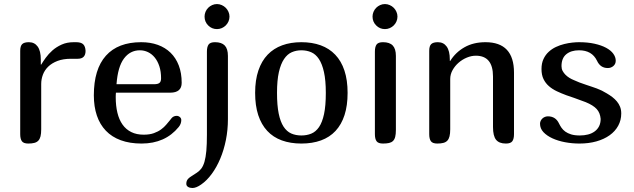

<svg xmlns="http://www.w3.org/2000/svg" viewBox="-20 -711 3140 951"><path d="M403.8 -459Q403.8 -419.9 365.2 -419.9H332Q293 -419.9 264.9 -409.2Q236.8 -398.4 218.8 -380.9Q200.7 -363.3 192.4 -340.8Q184.1 -318.4 184.1 -294.9V-70.8Q184.1 -49.3 180.7 -35.6Q177.2 -22 169.7 -14.2Q162.1 -6.3 149.9 -3.2Q137.7 0 120.1 0Q96.7 0 88.4 -11.5Q80.1 -22.9 80.1 -46.9V-459Q80.1 -482.9 89.8 -492.4Q99.6 -502 123 -502Q150.9 -502 166.5 -480.5Q182.1 -459 182.1 -416V-391.1H184.1Q192.9 -405.8 206.5 -424.8Q220.2 -443.8 239.7 -461.2Q259.3 -478.5 285.4 -490.2Q311.5 -502 345.2 -502H356.9Q381.8 -502 392.3 -491.5Q402.8 -481 403.8 -459Z M830.1 -126Q834.5 -131.3 841.1 -134.3Q847.7 -137.2 855 -137.2Q863.8 -137.2 870.8 -131.3Q877.9 -125.5 877.9 -116.2Q877.9 -97.7 865.2 -82Q798.3 0 681.2 0Q622.6 0 578.1 -16.4Q533.7 -32.7 504.2 -63.7Q474.6 -94.7 459.7 -138.9Q444.8 -183.1 444.8 -238.8Q444.8 -368.2 504.6 -435.1Q564.5 -502 679.2 -502Q724.6 -502 761.5 -488.8Q798.3 -475.6 824.7 -450Q851.1 -424.3 865.5 -386.7Q879.9 -349.1 879.9 -300.8Q879.9 -252 823.2 -252H554.2Q553.7 -248 553.5 -242.4Q553.2 -236.8 553.2 -230Q553.2 -187 561.5 -152.6Q569.8 -118.2 586.9 -94Q604 -69.8 630.1 -56.9Q656.2 -43.9 691.9 -43.9Q721.2 -43.9 742.2 -51.5Q763.2 -59.1 778.1 -70.1Q793 -81.1 803.2 -93.3Q813.5 -105.5 820.8 -114.3ZM672.9 -461.9Q624.5 -461.9 594 -421.1Q563.5 -380.4 557.1 -293.9H744.1Q761.7 -293.9 769.8 -300.3Q777.8 -306.6 777.8 -323.2Q777.8 -356.9 769.3 -382.8Q760.7 -408.7 746.3 -426.3Q731.9 -443.8 712.9 -452.9Q693.8 -461.9 672.9 -461.9Z M1004.9 -455.1Q1004.9 -479 1013.2 -490.5Q1021.5 -502 1044.9 -502Q1077.6 -502 1093.3 -485.6Q1108.9 -469.2 1108.9 -434.1V-121.1Q1108.9 -67.4 1098.9 -17.6Q1088.9 32.2 1071 74.7Q1053.2 117.2 1028.8 150.4Q1004.4 183.6 976.1 203.1Q951.7 220.2 933.1 220.2Q920.4 220.2 911.6 214.8Q902.8 209.5 902.8 199.2Q902.8 189.9 905.8 183.6Q908.7 177.2 914.6 171.9Q920.4 166.5 929.9 160.6Q939.5 154.8 952.6 146Q966.3 137.7 976.3 125Q986.3 112.3 992.7 90.6Q999 68.8 1002 36.4Q1004.9 3.9 1004.9 -43.9ZM1011.2 -585Q993.2 -603 993.2 -628.9Q993.2 -641.1 998 -652.6Q1002.9 -664.1 1011.2 -672.4Q1019.5 -680.7 1030.8 -685.8Q1042 -690.9 1054.7 -690.9Q1066.9 -690.9 1078.4 -685.8Q1089.8 -680.7 1098.1 -672.4Q1106.4 -664.1 1111.6 -652.6Q1116.7 -641.1 1116.7 -628.9Q1116.7 -616.2 1111.8 -605Q1106.9 -593.8 1098.4 -585.2Q1089.8 -576.7 1078.6 -571.8Q1067.4 -566.9 1054.7 -566.9Q1029.3 -566.9 1011.2 -585Z M1472.7 0Q1418.5 0 1375.7 -15.6Q1333 -31.2 1303.7 -62.7Q1274.4 -94.2 1259 -141.1Q1243.7 -188 1243.7 -251Q1243.7 -314.5 1259.8 -361.8Q1275.9 -409.2 1305.7 -440.2Q1335.4 -471.2 1377.7 -486.6Q1419.9 -502 1472.7 -502Q1525.9 -502 1568.4 -486.6Q1610.8 -471.2 1640.6 -439.9Q1670.4 -408.7 1686 -361.6Q1701.7 -314.5 1701.7 -251Q1701.7 -188 1686.5 -141.1Q1671.4 -94.2 1642.1 -62.7Q1612.8 -31.2 1570.1 -15.6Q1527.3 0 1472.7 0ZM1472.7 -40Q1499.5 -40 1521.7 -49.1Q1543.9 -58.1 1560.1 -81.5Q1576.2 -105 1585 -146Q1593.8 -187 1593.8 -251Q1593.8 -313 1584.7 -353.8Q1575.7 -394.5 1559.6 -418.7Q1543.5 -442.9 1521.2 -452.4Q1499 -461.9 1472.7 -461.9Q1447.3 -461.9 1425.3 -452.4Q1403.3 -442.9 1387 -418.7Q1370.6 -394.5 1361.3 -353.8Q1352.1 -313 1352.1 -251Q1352.1 -189.5 1360.4 -148.7Q1368.7 -107.9 1384.5 -83.7Q1400.4 -59.6 1422.6 -49.8Q1444.8 -40 1472.7 -40Z M1940.9 -434.1V-67.9Q1940.9 -46.4 1937.5 -33.2Q1934.1 -20 1926.5 -12.7Q1918.9 -5.4 1906.7 -2.7Q1894.5 0 1877 0Q1853.5 0 1845.2 -11.5Q1836.9 -22.9 1836.9 -46.9V-455.1Q1836.9 -479 1845.2 -490.5Q1853.5 -502 1877 -502Q1909.7 -502 1925.3 -485.6Q1940.9 -469.2 1940.9 -434.1ZM1843.3 -585Q1825.2 -603 1825.2 -628.9Q1825.2 -641.1 1830.1 -652.6Q1835 -664.1 1843.3 -672.4Q1851.6 -680.7 1862.8 -685.8Q1874 -690.9 1886.7 -690.9Q1898.9 -690.9 1910.4 -685.8Q1921.9 -680.7 1930.2 -672.4Q1938.5 -664.1 1943.6 -652.6Q1948.7 -641.1 1948.7 -628.9Q1948.7 -616.2 1943.8 -605Q1939 -593.8 1930.4 -585.2Q1921.9 -576.7 1910.6 -571.8Q1899.4 -566.9 1886.7 -566.9Q1861.3 -566.9 1843.3 -585Z M2106 -46.9V-459Q2106 -482.9 2115.7 -492.4Q2125.5 -502 2148.9 -502Q2176.8 -502 2192.4 -480.5Q2208 -459 2208 -416V-409.2H2210Q2236.3 -451.7 2280.5 -476.8Q2324.7 -502 2384.8 -502Q2525.9 -502 2525.9 -351.1V-46.9Q2525.9 -22.9 2517.6 -11.5Q2509.3 0 2485.8 0Q2452.1 0 2437 -18.8Q2421.9 -37.6 2421.9 -82V-332Q2421.9 -435.1 2336.9 -435.1Q2314.9 -435.1 2292.5 -425.8Q2270 -416.5 2251.7 -400.6Q2233.4 -384.8 2221.7 -363.8Q2210 -342.8 2210 -319.8V-70.8Q2210 -49.3 2206.5 -35.6Q2203.1 -22 2195.6 -14.2Q2188 -6.3 2175.8 -3.2Q2163.6 0 2146 0Q2122.6 0 2114.3 -11.5Q2106 -22.9 2106 -46.9Z M2955.1 -122.1Q2952.6 -152.3 2935.3 -171.1Q2918 -189.9 2880.9 -205.1L2823.7 -226.1L2785.2 -239.3Q2760.3 -248.5 2738 -259Q2715.8 -269.5 2699 -284.2Q2682.1 -298.8 2672.1 -319.3Q2662.1 -339.8 2662.1 -369.1Q2662.1 -397.5 2671.9 -418.5Q2681.6 -439.5 2697.8 -454.3Q2713.9 -469.2 2733.9 -478.5Q2753.9 -487.8 2774.7 -492.9Q2795.4 -498 2814.5 -500Q2833.5 -502 2847.2 -502Q2891.1 -502 2925 -494.4Q2959 -486.8 2982.4 -474.1Q3005.9 -461.4 3017.8 -444.8Q3029.8 -428.2 3029.8 -410.2Q3029.8 -394 3018.1 -384Q3006.3 -374 2990.7 -374Q2971.7 -374 2958.5 -383.1Q2945.3 -392.1 2937 -410.2Q2912.1 -461.9 2848.1 -461.9Q2808.6 -461.9 2784.9 -442.4Q2761.2 -422.9 2761.2 -383.3Q2761.2 -370.1 2766.8 -359.6Q2772.5 -349.1 2781 -340.6Q2789.6 -332 2800.3 -325.4Q2811 -318.8 2821.8 -314.5L2849.6 -302.7L2882.8 -291Q2896.5 -286.1 2909.7 -282Q2922.9 -277.8 2935.8 -272.9Q2948.7 -268.1 2961.2 -262Q2973.6 -255.9 2986.3 -248Q3000.5 -239.7 3013.2 -230Q3025.9 -220.2 3035.6 -208.5Q3045.4 -196.8 3051.3 -182.1Q3057.1 -167.5 3057.1 -148.9Q3057.1 -115.7 3042 -88.1Q3026.9 -60.5 2999.5 -41Q2972.2 -21.5 2934.1 -10.7Q2896 0 2850.1 0Q2813.5 0 2778.6 -6.6Q2743.7 -13.2 2716.1 -25.9Q2688.5 -38.6 2671.6 -56.6Q2654.8 -74.7 2654.8 -98.1Q2654.8 -106 2658.2 -112.8Q2661.6 -119.6 2667 -124.5Q2672.4 -129.4 2679.4 -132.1Q2686.5 -134.8 2693.8 -134.8Q2732.4 -134.8 2749 -99.1Q2753.9 -88.9 2761 -78.4Q2768.1 -67.9 2779.8 -59.3Q2791.5 -50.8 2808.8 -45.4Q2826.2 -40 2852.1 -40Q2874 -40 2892.8 -44.9Q2911.6 -49.8 2925.5 -60.1Q2939.5 -70.3 2947.3 -85.7Q2955.1 -101.1 2955.1 -122.1Z"/></svg>

Font: Marmelad
Style: Regular
Weight: 400
Designer: Manvel Shmavonyan
Foundry: Cyreal (www.cyreal.org)
Version: Version 1.000